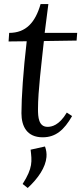

<svg xmlns="http://www.w3.org/2000/svg" viewBox="-20 -661 404 940"><path d="M216.8 -641.1H178.7C152.8 -550.8 106.9 -500 24.9 -500L22 -458L110.8 -459C93.8 -314.9 85 -182.1 85 -106.9C85 -43.9 110.8 11.2 189 11.2C252.9 11.2 293.9 -24.9 333 -92.8L307.1 -109.9C269 -45.9 231.9 -40 212.9 -40C168.9 -40 166 -87.9 166 -127C166 -215.8 183.1 -348.1 194.8 -460L355 -462.4L357.9 -500H198.7ZM129.9 71.8C136.2 127.9 141.6 160.2 90.8 239.7L115.7 259.3C167 211.9 203.1 158.7 207.5 107.9C209 90.3 206.5 72.8 200.2 56.2Z"/></svg>

Font: Lora Italic
Style: Regular
Weight: 400
Italic angle: -3°
Designer: Olga Karpushina, Alexei Vanyashin
Foundry: Cyreal
Version: Version 1.011;PS 001.011;hotconv 1.0.70;makeotf.lib2.5.58329